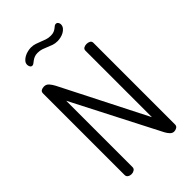

<svg xmlns="http://www.w3.org/2000/svg" viewBox="-280 -1040 1132 1132"><g transform="rotate(-45 286.5 -474.0)"><path d="M464 0Q450 0 439 -11.5Q428 -23 420 -38L142 -579V-26Q142 -13 131.5 -6.5Q121 0 109 0Q96 0 86 -6.5Q76 -13 76 -26V-706Q76 -720 86 -725.5Q96 -731 109 -731Q127 -731 139 -717.5Q151 -704 161 -685L431 -153V-707Q431 -720 441 -725.5Q451 -731 464 -731Q476 -731 486.5 -725.5Q497 -720 497 -707V-26Q497 -13 486.5 -6.5Q476 0 464 0ZM222 -898Q206 -898 194.5 -893Q183 -888 175 -882Q167 -876 160.5 -871Q154 -866 148 -866Q138 -866 133.5 -874.5Q129 -883 129 -891Q129 -905 138 -915.5Q147 -926 160.5 -933.5Q174 -941 189.5 -944.5Q205 -948 217 -948Q236 -948 252 -942.5Q268 -937 283 -931Q298 -925 313.5 -919.5Q329 -914 349 -914Q366 -914 376.5 -918.5Q387 -923 394 -928.5Q401 -934 406.5 -938.5Q412 -943 419 -943Q429 -943 434 -935Q439 -927 439 -920Q439 -905 430 -894Q421 -883 408 -876Q395 -869 380.5 -866Q366 -863 355 -863Q335 -863 319 -868.5Q303 -874 288.5 -880.5Q274 -887 258 -892.5Q242 -898 222 -898Z"/></g></svg>

Font: Dosis
Style: Book
Weight: 400
Designer: EdgarTolentino, PabloImpallari, IginoMarini
Foundry: EdgarTolentino, PabloImpallari, IginoMarini
Version: Version 1.007